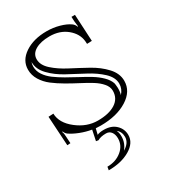

<svg xmlns="http://www.w3.org/2000/svg" viewBox="-168 -563 774 863"><g transform="rotate(-30 218.5 -131.5)"><path d="M259.8 73.2Q266.1 87.4 266.1 105Q266.1 139.6 243.2 167Q278.8 146 278.8 115.2Q278.8 88.4 259.8 73.2ZM376 -105Q376 -137.2 345.7 -165.8Q315.4 -194.3 272.5 -216.8Q229.5 -239.3 186.5 -262.5Q143.6 -285.6 113.3 -317.1Q83 -348.6 83 -384.8V-386.2Q79.1 -377 79.1 -363.8Q79.1 -340.8 92.8 -320.3Q106.4 -299.8 128.7 -283.4Q150.9 -267.1 178 -251.5Q205.1 -235.8 233.9 -220.7Q262.7 -205.6 287.6 -190.4Q312.5 -175.3 331.8 -156.2Q351.1 -137.2 357.9 -117.2Q359.4 -112.8 360.8 -91.8Q360.8 -68.4 356 -56.2Q376 -77.6 376 -105ZM401.9 -105Q401.9 -50.8 347.7 -16.8Q293.5 17.1 210 17.1Q192.9 17.1 184.1 16.1L176.8 45.9Q189.9 40 210.9 40Q250.5 40 273.2 62Q295.9 84 295.9 115.2Q295.9 156.2 251 182.6Q206.1 209 140.1 209L143.1 191.9Q187 191.9 217.5 167Q248 142.1 248 105Q248 85 238.5 72Q229 59.1 211.9 59.1Q184.1 59.1 168 68.8L155.8 66.9L167 13.2Q137.7 8.3 108.9 -2.9Q80.1 -14.2 62 -26.9Q52.2 -33.7 47.9 -45.9L44.9 -44.9Q49.8 -33.7 49.8 -17.1L51.8 17.1L35.2 18.1L25.9 -134.8L51.8 -136.2Q53.2 -86.9 103.3 -47.9Q153.3 -8.8 210 -8.8Q268.1 -8.8 301.5 -30.3Q335 -51.8 335 -91.8Q335 -111.8 319.3 -130.4Q303.7 -148.9 278.8 -164.3Q253.9 -179.7 223.6 -195.3Q193.4 -210.9 163.1 -228.5Q132.8 -246.1 107.9 -265.1Q83 -284.2 67.4 -309.6Q51.8 -335 51.8 -363.8Q51.8 -411.6 96.9 -441.9Q142.1 -472.2 210 -472.2Q244.1 -472.2 275.6 -463.4Q307.1 -454.6 326.2 -440.9Q337.4 -433.1 341.8 -419.9L344.2 -420.9Q340.8 -444.8 340.8 -449.2L339.8 -472.2H357.9L365.2 -333L339.8 -332L338.9 -346.2Q335 -386.7 299.1 -416.3Q263.2 -445.8 210 -445.8Q164.6 -445.8 136.7 -429.7Q108.9 -413.6 108.9 -384.8Q108.9 -354.5 139.2 -327.4Q169.4 -300.3 212.4 -278.1Q255.4 -255.9 298.3 -232.2Q341.3 -208.5 371.6 -175.8Q401.9 -143.1 401.9 -105Z"/></g></svg>

Font: FoglihtenNo01
Style: Regular
Weight: 500
Version: Version 0.61